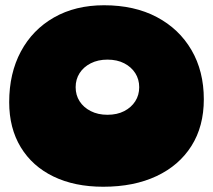

<svg xmlns="http://www.w3.org/2000/svg" viewBox="-20 -718 811 731"><path d="M373 -7Q264 -7 183.5 -46Q103 -85 59 -157.5Q15 -230 15 -329Q15 -439 59.5 -522Q104 -605 185.5 -651.5Q267 -698 376 -698Q492 -698 577 -653Q662 -608 709 -527.5Q756 -447 756 -340Q756 -237 709 -162.5Q662 -88 576 -47.5Q490 -7 373 -7ZM389 -281Q426 -281 453 -295Q480 -309 495 -332.5Q510 -356 510 -386Q510 -416 495 -439.5Q480 -463 453 -477Q426 -491 389 -491Q353 -491 325.5 -477Q298 -463 283 -439.5Q268 -416 268 -386Q268 -356 283 -332.5Q298 -309 325.5 -295Q353 -281 389 -281Z"/></svg>

Font: DynaPuff
Style: Bold
Weight: 700
Designer: Toshi Omagari, Jennifer Daniel
Foundry: Google Fonts
Version: Version 2.000